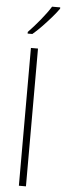

<svg xmlns="http://www.w3.org/2000/svg" viewBox="-65 -1025 352 1055"><g transform="rotate(5 111.5 -498.0)"><path d="M121 0H82V-760H121ZM223 -989Q207 -966 183 -938.5Q159 -911 133 -884Q107 -857 83 -837H57V-846Q89 -879 123 -920.5Q157 -962 178 -996H223Z"/></g></svg>

Font: Noto Sans Kannada SemiCondensed ExtraLight
Style: Regular
Weight: 200
Width: 4
Designer: Jelle Bosma - Monotype Design Team
Foundry: Monotype Imaging Inc.
Version: Version 2.005; ttfautohint (v1.8.4.7-5d5b)